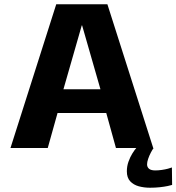

<svg xmlns="http://www.w3.org/2000/svg" viewBox="-20 -696 829 903"><path d="M29.3 0H204.6L250.6 -164.4H479.8L525.3 0H700.6L485.1 -675.9H244.5ZM278.4 -276.3 364.5 -576.4H366.2L452.4 -276.3ZM685.5 186.9Q709.3 186.9 731 184.6Q752.8 182.2 768.6 178.9Q784.4 175.5 789.5 173.7L788.5 91.6Q783.1 93.9 769.9 97.4Q756.8 100.9 740.8 103.2Q724.8 105.5 710.3 105.5Q690.1 105.5 680.9 97.7Q671.7 89.9 671.7 77Q671.7 65.8 676.8 51Q681.8 36.2 689.3 21.9Q696.8 7.6 702.5 0H621Q613.1 8.9 602.5 25.8Q592 42.6 584.3 64.3Q576.6 85.9 576.6 109.7Q576.6 139.8 592.3 156.6Q608 173.4 632.8 180.2Q657.7 186.9 685.5 186.9Z"/></svg>

Font: Anybody Thin
Style: Regular
Weight: 100
Designer: Tyler Finck
Foundry: Etcetera Type Company
Version: Version 1.114;gftools[0.9.25]